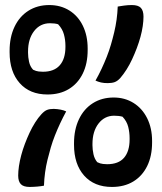

<svg xmlns="http://www.w3.org/2000/svg" viewBox="-20 -730 640 760"><path d="M175 -710Q220 -710 254.5 -688.5Q289 -667 308 -628Q327 -589 327 -538V-532Q327 -478 307.5 -438.5Q288 -399 252.5 -377.5Q217 -356 168 -356Q98 -356 58 -401Q18 -446 18 -523V-529Q18 -583 37.5 -624Q57 -665 92.5 -687.5Q128 -710 175 -710ZM91 -521Q91 -504 95 -485.5Q99 -467 111 -454Q123 -448 133.5 -447Q144 -446 150 -446Q194 -446 216.5 -471.5Q239 -497 239 -544V-549Q239 -572 233 -594Q227 -616 210 -634Q197 -638 178 -638Q139 -638 115 -607Q91 -576 91 -526ZM430 -344Q474 -344 508.5 -322.5Q543 -301 562.5 -262Q582 -223 582 -172V-166Q582 -112 562.5 -72.5Q543 -33 507.5 -11.5Q472 10 423 10Q353 10 313 -35Q273 -80 273 -157V-163Q273 -217 292.5 -258Q312 -299 347.5 -321.5Q383 -344 430 -344ZM346 -155Q346 -138 350 -119.5Q354 -101 365 -88Q377 -82 388 -81Q399 -80 404 -80Q449 -80 471 -105.5Q493 -131 493 -178V-183Q493 -206 487.5 -228Q482 -250 465 -268Q451 -272 432 -272Q394 -272 370 -241Q346 -210 346 -160ZM358 -411Q371 -434 382 -457.5Q393 -481 402.5 -505Q412 -529 419 -553Q426 -577 432 -602Q438 -627 441.5 -652.5Q445 -678 446 -704Q452 -705 458.5 -706Q465 -707 472 -708Q479 -709 486.5 -709.5Q494 -710 502 -710Q527 -710 537.5 -699Q548 -688 548 -664Q548 -647 545 -626.5Q542 -606 536 -584Q530 -562 521.5 -539.5Q513 -517 503 -495.5Q493 -474 481 -455Q469 -436 456 -421Q445 -409 434 -405Q423 -401 407 -401Q400 -401 393 -401.5Q386 -402 380 -403.5Q374 -405 368 -407Q362 -409 358 -411ZM242 -289Q229 -265 218 -241.5Q207 -218 197.5 -194Q188 -170 181 -146Q174 -122 168 -97.5Q162 -73 158.5 -47.5Q155 -22 154 5Q148 6 141.5 7Q135 8 128 8.5Q121 9 113.5 9.5Q106 10 98 10Q73 10 62.5 -1Q52 -12 52 -35Q52 -52 55 -72.5Q58 -93 64 -115.5Q70 -138 78.5 -160.5Q87 -183 97 -204.5Q107 -226 119 -245Q131 -264 144 -278Q156 -291 166.5 -295Q177 -299 193 -299Q200 -299 207 -298Q214 -297 220 -296Q226 -295 232 -293Q238 -291 242 -289Z"/></svg>

Font: Recursive Casual Medium
Style: Regular
Weight: 500
Version: Version 1.047